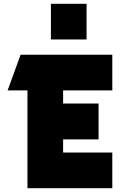

<svg xmlns="http://www.w3.org/2000/svg" viewBox="-20 -987 674 1007"><path d="M88 -700H569V-513H311V-444H497V-256H311V-187H569V0H124V-513H20ZM434 -780H247V-967H434Z"/></svg>

Font: Clickuper
Style: Bold
Weight: 700
Designer: Denis Ignatov
Foundry: Denis Ignatov
Version: Version 1.10 April 16, 2021